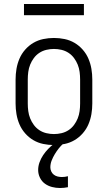

<svg xmlns="http://www.w3.org/2000/svg" viewBox="-20 -718 540 961"><path d="M250 8Q223 8 196.5 2.5Q170 -3 147 -16.5Q124 -30 106 -50.5Q88 -71 77.5 -95.5Q67 -120 62.5 -146.5Q58 -173 58 -200V-320Q58 -347 62.5 -373.5Q67 -400 77.5 -424.5Q88 -449 106 -469.5Q124 -490 147 -503.5Q170 -517 196.5 -522.5Q223 -528 250 -528Q277 -528 303.5 -522.5Q330 -517 353 -503.5Q376 -490 394 -469.5Q412 -449 422.5 -424.5Q433 -400 437.5 -373.5Q442 -347 442 -320V-200Q442 -173 437.5 -146.5Q433 -120 422.5 -95.5Q412 -71 394 -50.5Q376 -30 353 -16.5Q330 -3 303.5 2.5Q277 8 250 8ZM250 -47Q269 -47 288 -51.5Q307 -56 323 -66.5Q339 -77 350.5 -92.5Q362 -108 369 -125.5Q376 -143 378.5 -162Q381 -181 381 -200V-320Q381 -339 378.5 -358Q376 -377 369 -394.5Q362 -412 350.5 -427.5Q339 -443 323 -453.5Q307 -464 288 -468.5Q269 -473 250 -473Q231 -473 212 -468.5Q193 -464 177 -453.5Q161 -443 149.5 -427.5Q138 -412 131 -394.5Q124 -377 121.5 -358Q119 -339 119 -320V-200Q119 -181 121.5 -162Q124 -143 131 -125.5Q138 -108 149.5 -92.5Q161 -77 177 -66.5Q193 -56 212 -51.5Q231 -47 250 -47ZM280 223Q260 223 240.5 218Q221 213 205 201.5Q189 190 180 171.5Q171 153 171 133Q171 113 178 94Q185 75 196 58.5Q207 42 221 27.5Q235 13 251 1L263 -8H298V0Q285 11 274 25Q263 39 254 54Q245 69 238.5 85.5Q232 102 232 120Q232 130 236.5 140Q241 150 249.5 156.5Q258 163 268.5 165.5Q279 168 290 168Q297 168 305 167Q313 166 320 164V219Q310 221 300 222Q290 223 280 223ZM100 -642V-698H400V-642Z"/></svg>

Font: Iosevka Curly Light
Style: Regular
Weight: 300
Monospace: yes
Designer: Belleve Invis
Foundry: Belleve Invis
Version: Version 22.1.2; ttfautohint (v1.8.4)